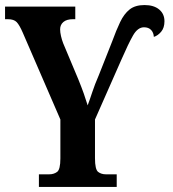

<svg xmlns="http://www.w3.org/2000/svg" viewBox="-20 -740 684 760"><path d="M134 0V-50H175Q193 -50 206 -59.5Q219 -69 219 -113V-267L70 -611Q57 -641 46 -652.5Q35 -664 11 -664H0V-714H278V-664H269Q244 -664 231 -653Q218 -642 218 -624Q218 -612 221.5 -597Q225 -582 230 -569L290 -426Q303 -394 311.5 -370Q320 -346 327 -323Q336 -347 345.5 -376Q355 -405 371 -442L424 -576Q440 -620 455.5 -652.5Q471 -685 493 -702.5Q515 -720 552 -720Q589 -720 610 -702.5Q631 -685 631 -656Q631 -630 618 -614.5Q605 -599 589 -594Q588 -611 578 -621.5Q568 -632 550 -632Q525 -632 506.5 -599.5Q488 -567 461 -505L356 -267V-114Q356 -69 368.5 -59.5Q381 -50 399 -50H442V0Z"/></svg>

Font: Noto Serif ExtraCondensed
Style: Bold
Weight: 700
Width: 2
Designer: Monotype Design Team
Foundry: Monotype Imaging Inc.
Version: Version 2.014; ttfautohint (v1.8.4.7-5d5b)